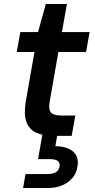

<svg xmlns="http://www.w3.org/2000/svg" viewBox="-20 -682 475 964"><path d="M247 0Q195 0 160.5 -16.5Q126 -33 112.5 -70Q99 -107 109 -170L153 -421H64L82 -521H171L210 -662H316L291 -521H430L412 -421H273L229 -169Q223 -131 236.5 -116.5Q250 -102 289 -102H358L340 0ZM96 262 108 192H216Q245 192 260.5 182.5Q276 173 279 153Q282 134 269.5 125.5Q257 117 229 117H171L193 -7H268L258 52Q292 52 319.5 62.5Q347 73 361 95.5Q375 118 369 153Q364 189 342.5 213Q321 237 290 249.5Q259 262 223 262Z"/></svg>

Font: DM Sans 10pt SemiBold
Style: Italic
Weight: 600
Italic angle: -10°
Version: Version 4.004;gftools[0.9.30]